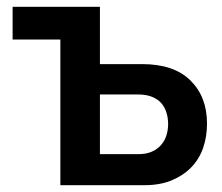

<svg xmlns="http://www.w3.org/2000/svg" viewBox="-20 -543 651 563"><path d="M157 0V-427H17V-523H273V-355H397Q490 -355 538.5 -307Q587 -259 587 -181Q587 -142 575.5 -109Q564 -76 540.5 -52Q517 -28 483 -14Q449 0 404 0ZM273 -91H386Q408 -91 424.5 -98Q441 -105 452 -117.5Q463 -130 468 -146Q473 -162 473 -180Q473 -197 468 -213Q463 -229 453 -240.5Q443 -252 426 -259Q409 -266 384 -266H273Z"/></svg>

Font: Rising Sun SemiBold
Style: Regular
Weight: 600
Designer: Matt McInerney, Pablo Impallari, Rodrigo Fuenzalida (Raleway font), Stephen Hutchings (Greek), Cristiano Sobral (main ch
Foundry: The Rising Sun Project Authors
Version: Version 4.327; ttfautohint (v1.8.4.7-5d5b-dirty)